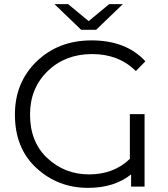

<svg xmlns="http://www.w3.org/2000/svg" viewBox="-20 -901 813 927"><path d="M444 -757H372L243 -881H309L408 -799L507 -881H573ZM607 -134V-350H678V0H613V-59Q532 6 405 6Q260 6 156 -89.5Q52 -185 52 -348Q52 -503 157 -604.5Q262 -706 422 -706Q589 -706 682 -605L636 -558Q553 -640 425 -640Q295 -640 210 -557.5Q125 -475 125 -348Q125 -215 209 -137Q293 -59 410 -59Q529 -59 607 -134Z"/></svg>

Font: Montserrat Alternates
Style: Regular
Weight: 400
Designer: Julieta Ulanovsky
Foundry: Julieta Ulanovsky
Version: Version 7.200;PS 007.200;hotconv 1.0.88;makeotf.lib2.5.64775